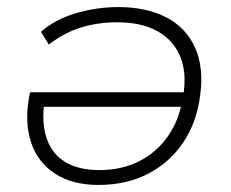

<svg xmlns="http://www.w3.org/2000/svg" viewBox="-20 -515 654 543"><path d="M259 8Q184 8 135.5 -24Q87 -56 68.5 -110.5Q50 -165 61 -233L65 -254H518L512 -213H81L106 -229Q97 -169 111.5 -125Q126 -81 163.5 -57.5Q201 -34 261 -34Q325 -34 374.5 -59.5Q424 -85 455.5 -130.5Q487 -176 496 -235L498 -244Q509 -309 489.5 -355.5Q470 -402 425 -427Q380 -452 311 -452Q258 -452 210 -437.5Q162 -423 118 -389L96 -425Q135 -460 194.5 -477.5Q254 -495 314 -495Q395 -495 451 -465.5Q507 -436 532 -379.5Q557 -323 546 -245Q537 -171 499.5 -114Q462 -57 400.5 -24.5Q339 8 259 8Z"/></svg>

Font: Nunito Sans 10pt SemiExpanded ExtraLight
Style: Italic
Weight: 250
Width: 6
Italic angle: -9°
Designer: Vernon Adams
Foundry: Vernon Adams
Version: Version 3.101;gftools[0.9.27]